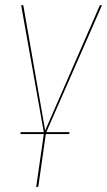

<svg xmlns="http://www.w3.org/2000/svg" viewBox="-20 -538 418 749"><path d="M160.6 -22.5H251L250 -15.1H158.7L129.4 190.4L121.1 191.9L150.9 -15.1H59.6L60.5 -22.5H150.9L62.5 -517.6H70.8L156.2 -28.8L369.6 -517.6H377.9Z"/></svg>

Font: Fira Sans Compressed Eight
Style: Italic
Weight: 100
Width: 3
Italic angle: -8°
Designer: Carrois Corporate & Edenspiekermann AG
Foundry: Carrois Corporate GbR & Edenspiekermann AG
Version: Version 4.203;PS 004.203;hotconv 1.0.88;makeotf.lib2.5.64775